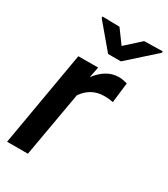

<svg xmlns="http://www.w3.org/2000/svg" viewBox="-186 -839 811 925"><g transform="rotate(30 219.5 -376.0)"><path d="M199.7 -750.5 104 -752.4V-744.6L217.8 -609.4H289.1L439.5 -744.1V-752L337.4 -750L254.9 -675.3ZM366.7 -531.7C347.7 -536.6 333 -539.1 322.3 -539.1C321.3 -539.1 320.3 -539.1 319.3 -539.1C273.4 -539.1 232.9 -515.6 197.3 -468.8L209 -528.8L99.1 -528.3L7.8 0H123.5L187 -361.8C216.3 -403.8 254.9 -424.8 303.7 -424.8C305.2 -424.8 306.6 -424.8 308.1 -424.8C323.2 -424.8 338.4 -423.3 353.5 -419.9Z"/></g></svg>

Font: Roboto Medium
Style: Italic
Weight: 500
Italic angle: -12°
Designer: Google
Version: Version 2.137; 2017